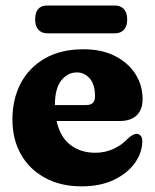

<svg xmlns="http://www.w3.org/2000/svg" viewBox="-20 -648 548 680"><path d="M485 -297Q485 -259.5 464 -239.5Q443 -219.5 404.5 -219.5H180.5Q192.5 -163.5 228.8 -135.2Q265 -107 317.5 -107Q352.5 -107 382.2 -120.8Q412 -134.5 432.5 -157Q452 -174.5 464 -174Q472 -174 478 -167.5Q484 -161 484 -146.5Q483 -105.5 456.5 -69.2Q430 -33 382.2 -10.5Q334.5 12 269.5 12Q195 12 139.8 -18Q84.5 -48 54.2 -101.2Q24 -154.5 24 -225Q24 -296.5 53.2 -352.5Q82.5 -408.5 138.8 -441Q195 -473.5 276 -473.5Q340 -473.5 387 -449.8Q434 -426 459.5 -386Q485 -346 485 -297ZM252.5 -391.5Q219.5 -391.5 197 -363Q174.5 -334.5 174.5 -276.5V-276H285.5Q316.5 -276 316.5 -306.5Q316.5 -349 297.8 -370.2Q279 -391.5 252.5 -391.5ZM104.5 -579Q104.5 -628.5 147.5 -628.5H387Q407 -628.5 418.8 -615.8Q430.5 -603 430.5 -579Q430.5 -555 418.8 -542.5Q407 -530 387 -530H147.5Q127.5 -530 116 -542.8Q104.5 -555.5 104.5 -579Z"/></svg>

Font: Fraunces 72pt SuperSoft
Style: Bold
Weight: 700
Version: Version 1.000;[0bf87f6ff]